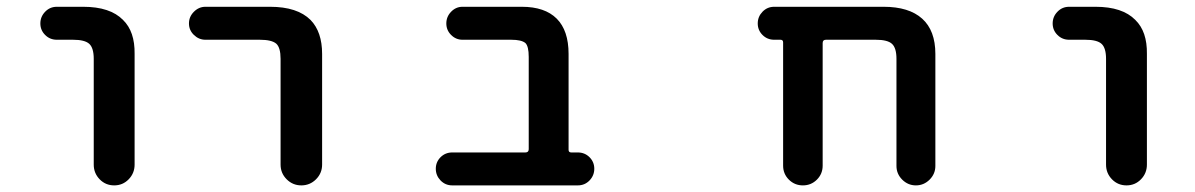

<svg xmlns="http://www.w3.org/2000/svg" viewBox="-20 -568 3540 569"><path d="M257.8 -80.1V-393.6Q257.8 -425.8 244.6 -438Q231.4 -450.2 196.3 -450.2H148.4Q127.9 -450.2 113.8 -464.4Q99.6 -478.5 99.6 -498.5Q99.6 -518.6 113.8 -533.2Q127.9 -547.9 148.4 -547.9H226.6Q306.6 -547.9 344.7 -508.8Q379.9 -474.6 378.9 -408.2V-80.1Q378.9 -54.7 361.3 -36.6Q343.8 -18.6 318.4 -18.6Q293 -18.6 275.4 -36.6Q257.8 -54.7 257.8 -80.1Z M811.5 -80.1V-393.6Q811.5 -426.8 798.8 -438.5Q785.2 -450.2 750 -450.2H588.9Q569.3 -450.2 554.7 -464.4Q540 -478.5 540 -498.5Q540 -518.6 554.7 -533.2Q569.3 -547.9 588.9 -547.9H780.3Q861.3 -547.9 900.4 -508.8Q934.6 -473.6 934.6 -408.2V-80.1Q934.6 -54.7 916.5 -36.6Q898.4 -18.6 873 -18.6Q847.7 -18.6 829.6 -36.6Q811.5 -54.7 811.5 -80.1Z M1320.3 -18.6Q1299.8 -18.6 1285.6 -33.2Q1271.5 -47.9 1271.5 -67.9Q1271.5 -87.9 1285.6 -102.1Q1299.8 -116.2 1320.3 -116.2H1537.1Q1546.9 -116.2 1546.9 -126V-399.4Q1546.9 -430.7 1537.1 -440.4Q1525.4 -450.2 1495.1 -450.2H1350.6Q1331.1 -450.2 1316.9 -464.4Q1302.7 -478.5 1302.7 -498.5Q1302.7 -518.6 1316.9 -533.2Q1331.1 -547.9 1350.6 -547.9H1526.4Q1594.7 -547.9 1629.9 -512.7Q1665 -477.5 1665 -408.2V-124Q1665 -116.2 1672.9 -116.2H1692.4Q1712.9 -116.2 1727.1 -102.1Q1741.2 -87.9 1741.2 -67.9Q1741.2 -47.9 1727.1 -33.2Q1712.9 -18.6 1692.4 -18.6Z M2636.7 -76.2V-393.6Q2636.7 -425.8 2623.5 -438Q2610.4 -450.2 2575.2 -450.2H2427.7Q2418 -450.2 2418 -440.4V-77.1Q2418 -52.7 2400.9 -35.6Q2383.8 -18.6 2359.4 -18.6Q2335 -18.6 2317.9 -35.6Q2300.8 -52.7 2300.8 -77.1V-442.4Q2300.8 -450.2 2293 -450.2H2274.4Q2253.9 -450.2 2239.7 -464.4Q2225.6 -478.5 2225.6 -498.5Q2225.6 -518.6 2239.7 -533.2Q2253.9 -547.9 2274.4 -547.9H2598.6Q2673.8 -547.9 2712.9 -512.7Q2752 -477.5 2752 -408.2V-76.2Q2752 -52.7 2734.9 -35.6Q2717.8 -18.6 2694.3 -18.6Q2670.9 -18.6 2653.8 -35.6Q2636.7 -52.7 2636.7 -76.2Z M3257.8 -80.1V-393.6Q3257.8 -425.8 3244.6 -438Q3231.4 -450.2 3196.3 -450.2H3148.4Q3127.9 -450.2 3113.8 -464.4Q3099.6 -478.5 3099.6 -498.5Q3099.6 -518.6 3113.8 -533.2Q3127.9 -547.9 3148.4 -547.9H3226.6Q3306.6 -547.9 3344.7 -508.8Q3379.9 -474.6 3378.9 -408.2V-80.1Q3378.9 -54.7 3361.3 -36.6Q3343.8 -18.6 3318.4 -18.6Q3293 -18.6 3275.4 -36.6Q3257.8 -54.7 3257.8 -80.1Z"/></svg>

Font: Rounded-X Mgen+ 1m medium
Style: Regular
Weight: 500
Designer: [Source Han Sans]
Ryoko NISHIZUKA  (kana & ideographs); Paul D. Hunt (Latin, Greek & Cyrillic); Wenlong ZHANG  (bopomofo
Version: Version 1.059.20150602